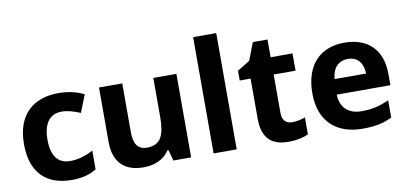

<svg xmlns="http://www.w3.org/2000/svg" viewBox="-71 -993 2624 1236"><g transform="rotate(-10 1241.0 -375.0)"><path d="M311 10C381 10 431 -5 473 -31V-154C428 -129 377 -112 320 -112C246 -112 201 -163 201 -271C201 -380 245 -435 322 -435C362 -435 403 -422 443 -405L488 -519C444 -542 385 -556 322 -556C164 -556 47 -470 47 -270C47 -76 153 10 311 10Z M1092 -546H941V-290C941 -174 915 -111 824 -111C764 -111 738 -150 738 -228V-546H586V-190C586 -50 663 10 780 10C849 10 913 -14 948 -70H957L976 0H1092Z M1390 0V-760H1239V0Z M1773 -110C1733 -110 1708 -133 1708 -181V-433H1851V-546H1708V-662H1612L1568 -547L1486 -497V-433H1557V-172C1557 -30 1630 10 1728 10C1785 10 1825 -1 1858 -15V-126C1832 -117 1803 -110 1773 -110Z M2191 -556C2036 -556 1932 -460 1932 -269C1932 -80 2049 10 2210 10C2297 10 2351 -2 2405 -29V-142C2346 -115 2294 -102 2226 -102C2136 -102 2088 -153 2085 -235H2436V-308C2436 -468 2343 -556 2191 -556ZM2195 -449C2261 -449 2294 -401 2295 -336H2089C2095 -410 2135 -449 2195 -449Z"/></g></svg>

Font: Noto Sans Myanmar UI
Style: Bold
Weight: 700
Designer: Monotype Design Team
Foundry: Monotype Imaging Inc.
Version: Version 2.103